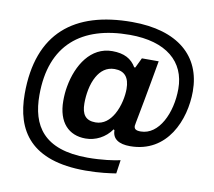

<svg xmlns="http://www.w3.org/2000/svg" viewBox="-89 -801 1177 1058"><g transform="rotate(10 499.0 -272.5)"><path d="M454 153C534 153 592 144 625 139L636 63C603 71 531 81 454 81C207 81 133 -43 133 -213C133 -494 297 -626 567 -626C771 -626 881 -531 881 -379C881 -244 819 -112 717 -112C691 -112 680 -119 680 -137C680 -144 698 -229 727 -392L748 -510H654L627 -454H621C595 -498 554 -521 487 -521C367 -521 297 -409 275 -286C270 -259 268 -232 268 -205C268 -83 331 -21 424 -21C480 -21 534 -48 569 -98L574 -93C574 -45 611 -22 673 -22C882 -22 962 -220 962 -379C962 -576 824 -698 567 -698C243 -698 52 -546 52 -206C52 2 151 153 454 153ZM463 -118C408 -118 385 -149 385 -211C385 -260 394 -319 419 -363C440 -400 471 -426 517 -426C572 -426 600 -394 600 -329C600 -291 590 -232 563 -185C541 -147 509 -118 463 -118Z"/></g></svg>

Font: Archivo SemiBold
Style: Italic
Weight: 600
Italic angle: -10°
Designer: Hector Gatti
Foundry: Omnibus-Type
Version: Version 2.001